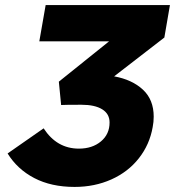

<svg xmlns="http://www.w3.org/2000/svg" viewBox="-20 -723 690 757"><path d="M650 -703H160L135 -560H410L212 -401L221 -309Q237 -310 301 -310Q354 -310 383 -292Q412 -274 412 -240Q412 -194 378 -165.5Q344 -137 291 -137Q204 -137 152 -217L10 -118Q48 -56 115 -21Q182 14 274 14Q353 14 419 -15.5Q485 -45 527.5 -99Q570 -153 582 -222Q586 -242 586 -263Q586 -330 543.5 -369.5Q501 -409 430 -422L628 -575Z"/></svg>

Font: Geom ExtraBold
Style: Bold Italic
Weight: 800
Italic angle: -10°
Version: Version 1.102